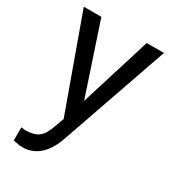

<svg xmlns="http://www.w3.org/2000/svg" viewBox="-181 -624 835 934"><g transform="rotate(30 236.5 -157.0)"><path d="M241.2 -132.3 364.3 -528.3H460.9L248.5 81.5Q199.2 213.4 91.8 213.4L74.7 211.9L41 205.6V132.3L65.4 134.3Q111.3 134.3 137 115.7Q162.6 97.2 179.2 47.9L199.2 -5.9L10.7 -528.3H109.4Z"/></g></svg>

Font: Noboto
Style: Regular
Weight: 400
Designer: Google
Version: Version 2.001101; 2014